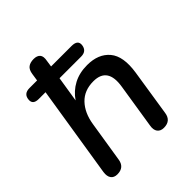

<svg xmlns="http://www.w3.org/2000/svg" viewBox="-197 -843 980 980"><g transform="rotate(-45 293.5 -352.5)"><path d="M88 7Q64 7 53 -8.5Q42 -24 46 -52L125 -549H76Q34 -549 37 -583Q40 -622 82 -622H137L143 -662Q147 -690 162 -701Q177 -712 202 -712Q226 -712 237.5 -699Q249 -686 243 -656L238 -622H386Q431 -622 427 -587Q422 -549 382 -549H226L204 -411Q232 -452 274.5 -474.5Q317 -497 373 -497Q454 -497 495.5 -447.5Q537 -398 521 -294L482 -43Q475 7 424 7Q400 7 388.5 -8.5Q377 -24 382 -52L420 -293Q440 -416 337 -416Q271 -416 231.5 -374.5Q192 -333 181 -263L146 -43Q139 7 88 7Z"/></g></svg>

Font: Nunito SemiBold
Style: Italic
Weight: 600
Italic angle: -9°
Designer: Vernon Adams
Foundry: Vernon Adams
Version: Version 3.601; ttfautohint (v1.8.2.53-6de2)